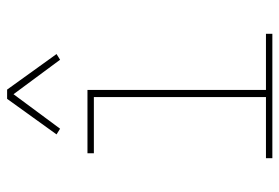

<svg xmlns="http://www.w3.org/2000/svg" viewBox="-143 -643 786 540"><g transform="rotate(-90 250.0 -373.0)"><path d="M75 0V-18H247V-502H89V-520H267V-18H425V0ZM158 -597 142 -607 242 -746H268L368 -607L352 -597L255 -728Z"/></g></svg>

Font: Iosevka Term Curly Thin
Style: Regular
Weight: 100
Designer: Belleve Invis
Foundry: Belleve Invis
Version: Version 32.3.0